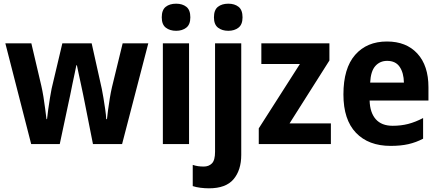

<svg xmlns="http://www.w3.org/2000/svg" viewBox="-20 -781 2382 1041"><path d="M440 -222Q437 -239 431 -267Q425 -295 418.5 -326Q412 -357 406 -384Q400 -411 397 -427H394Q391 -411 385 -383.5Q379 -356 372.5 -324.5Q366 -293 360.5 -265Q355 -237 351 -221L304 0H149L9 -546H150L204 -316Q210 -290 215.5 -256.5Q221 -223 225 -190.5Q229 -158 232 -135H235Q237 -156 241.5 -188Q246 -220 251 -251Q256 -282 260 -301L318 -546H477L532 -299Q536 -280 541 -249.5Q546 -219 550.5 -188Q555 -157 556 -135H560Q562 -155 566 -185.5Q570 -216 575.5 -249Q581 -282 587 -308L645 -546H784L642 0H484Z M935 -761Q969 -761 990.5 -744Q1012 -727 1012 -687Q1012 -648 990 -631Q968 -614 935 -614Q901 -614 879 -631Q857 -648 857 -687Q857 -727 878.5 -744Q900 -761 935 -761ZM1005 -546V0H863V-546Z M1140 -687Q1140 -727 1161.5 -744Q1183 -761 1218 -761Q1252 -761 1273.5 -744Q1295 -727 1295 -687Q1295 -648 1273 -631Q1251 -614 1218 -614Q1184 -614 1162 -631Q1140 -648 1140 -687ZM1113 240Q1090 240 1066.5 237Q1043 234 1025 228V113Q1040 118 1054 120Q1068 122 1085 122Q1112 122 1129 105Q1146 88 1146 42V-546H1288V59Q1288 141 1246.5 190.5Q1205 240 1113 240Z M1774 0H1383V-85L1606 -434H1397V-546H1766V-453L1550 -112H1774Z M2078 -556Q2183 -556 2243 -490.5Q2303 -425 2303 -308V-236H1984Q1986 -170 2017.5 -134.5Q2049 -99 2109 -99Q2154 -99 2193 -109Q2232 -119 2274 -141V-29Q2236 -9 2194.5 0.5Q2153 10 2098 10Q1978 10 1910 -61Q1842 -132 1842 -269Q1842 -411 1905.5 -483.5Q1969 -556 2078 -556ZM2079 -451Q2040 -451 2015 -423Q1990 -395 1987 -333H2170Q2169 -386 2147 -418.5Q2125 -451 2079 -451Z"/></svg>

Font: Noto Sans Devanagari UI SemiCondensed
Style: Bold
Weight: 700
Width: 4
Designer: Jelle Bosma - Monotype Design Team
Foundry: Monotype Imaging Inc.
Version: Version 2.004; ttfautohint (v1.8.4.7-5d5b)